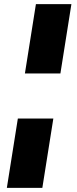

<svg xmlns="http://www.w3.org/2000/svg" viewBox="-20 -725 373 925"><path d="M100 -371 153 -705H324L271 -371ZM13 180 66 -154H237L184 180Z"/></svg>

Font: Nunito Sans 9pt Black
Style: Italic
Weight: 900
Italic angle: -9°
Version: Version 3.101;gftools[0.9.27]